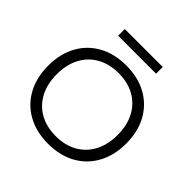

<svg xmlns="http://www.w3.org/2000/svg" viewBox="-229 -1098 1300 1300"><g transform="rotate(45 420.5 -448.5)"><path d="M420.3 10Q307.7 10 223.5 -36.5Q139.3 -83 93.2 -167.5Q47 -252 47 -365Q47 -479 93.2 -563Q139.3 -647 223.5 -693.5Q307.7 -740 420.3 -740Q533.7 -740 617.5 -693.5Q701.3 -647 747.5 -563Q793.7 -479 793.7 -365Q793.7 -252 747.5 -167.5Q701.3 -83 617.5 -36.5Q533.7 10 420.3 10ZM420.3 -63.4Q509.3 -63.4 574.8 -100.6Q640.3 -137.7 675.9 -205.4Q711.6 -273 711.6 -365Q711.6 -457 675.9 -524.6Q640.3 -592.3 574.8 -629.4Q509.3 -666.6 420.3 -666.6Q331.7 -666.6 266 -629.4Q200.4 -592.3 164.7 -524.6Q129.1 -457 129.1 -365Q129.1 -273 164.7 -205.4Q200.4 -137.7 266 -100.6Q331.7 -63.4 420.3 -63.4ZM238.6 -843V-907H602V-843Z"/></g></svg>

Font: M PLUS 1 Thin
Style: Regular
Weight: 100
Designer: Coji Morishita
Foundry: UNDERFOREST DESIGN
Version: Version 1.001